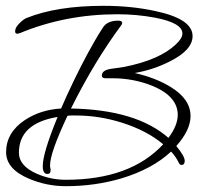

<svg xmlns="http://www.w3.org/2000/svg" viewBox="-20 -583 682 660"><path d="M206 57Q140 57 79 31Q1 -2 1 -60Q1 -127 65 -170Q94 -189 125 -198.5Q156 -208 190 -210Q207 -250 232.5 -303Q258 -356 283 -402Q291 -416 304 -439.5Q317 -463 335 -490Q350 -512 386 -512Q400 -512 400 -504Q400 -502 398 -498Q304 -371 224 -210Q449 -206 559 -109Q591 -152 591 -188Q591 -251 506 -287Q440 -314 366 -314H343Q330 -314 330 -323Q330 -341 359 -346Q364 -347 379.5 -349Q395 -351 407 -353Q528 -377 584 -430Q607 -451 607 -468Q607 -504 514 -522Q451 -534 384 -534Q205 -534 48 -469Q42 -467 40 -467Q32 -467 32 -475Q32 -488 45 -501Q59 -516 71 -521Q175 -563 336 -563Q432 -563 514 -545Q642 -518 642 -459Q642 -411 564 -372Q507 -343 443 -332Q514 -316 565 -285Q635 -243 635 -184Q635 -136 586 -81Q615 -46 615 -30Q615 -16 604 -16Q599 -16 596 -21Q589 -35 582 -45Q575 -55 568 -62Q504 -2 398 30Q307 57 206 57ZM206 35Q428 35 541 -87Q485 -134 400 -161Q321 -186 241 -186Q234 -186 226.5 -186Q219 -186 212 -185Q152 -58 152 -14Q152 -9 153 -6Q154 -3 154 2Q154 15 143 15Q127 15 127 -12Q127 -57 178 -181Q45 -159 45 -58Q45 -13 106 14Q154 35 206 35Z"/></svg>

Font: Corinthia
Style: Regular
Weight: 400
Designer: Robert E. Leuschke
Foundry: Robert E. Leuschke
Version: Version 1.013; ttfautohint (v1.8.3)